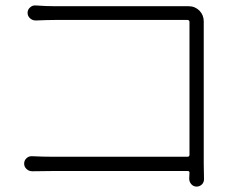

<svg xmlns="http://www.w3.org/2000/svg" viewBox="-20 -689 841 710"><path d="M734.4 -26.4Q734.4 -15.6 727.5 -7.8Q718.8 1 707 1Q695.3 1 687.5 -7.8Q679.7 -16.6 679.7 -28.3Q680.7 -39.1 680.7 -50.8Q680.7 -56.6 673.8 -56.6H173.8Q130.9 -56.6 99.6 -55.7Q86.9 -55.7 78.1 -64Q69.3 -72.3 69.3 -84Q69.3 -95.7 78.1 -104Q86.9 -112.3 99.6 -111.3Q138.7 -109.4 172.9 -109.4H672.9Q680.7 -109.4 680.7 -116.2V-607.4Q680.7 -615.2 672.9 -615.2H184.6Q156.2 -615.2 112.3 -613.3Q99.6 -613.3 90.8 -621.6Q82 -629.9 82 -641.6Q82 -653.3 90.8 -661.1Q98.6 -668.9 109.4 -668.9Q110.4 -668.9 111.3 -668.9Q150.4 -666 183.6 -666H668Q674.8 -666 677.7 -666Q701.2 -666 717.8 -649.4Q733.4 -632.8 733.4 -610.4Q733.4 -610.4 733.4 -609.4Q733.4 -603.5 733.4 -598.6V-83Z"/></svg>

Font: Gen Jyuu Gothic P Light
Style: Regular
Weight: 200
Designer: [Source Han Sans]
Ryoko NISHIZUKA  (kana & ideographs); Paul D. Hunt (Latin, Greek & Cyrillic); Wenlong ZHANG  (bopomofo
Version: Version 1.002.20150607